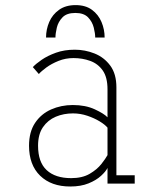

<svg xmlns="http://www.w3.org/2000/svg" viewBox="-20 -702 590 734"><path d="M248.5 11Q176 11 133.5 -30.2Q91 -71.5 91 -145Q91 -197.5 114 -232Q137 -266.5 175.2 -283.5Q213.5 -300.5 258.5 -300.5Q307 -300.5 342.5 -284Q378 -267.5 391 -253.5V-360.5Q391 -406.5 372.8 -432.5Q354.5 -458.5 324.8 -469.2Q295 -480 261 -480Q230.5 -480 203.8 -469.2Q177 -458.5 157.2 -444Q137.5 -429.5 128.5 -419L105.5 -445.5Q117 -458 139.5 -473.5Q162 -489 194 -500.5Q226 -512 266 -512Q305 -512 341.5 -497.5Q378 -483 401.5 -451.2Q425 -419.5 425 -368V-32H495V0H391V-60Q384.5 -46.5 366.2 -29.8Q348 -13 318.5 -1Q289 11 248.5 11ZM252 -21Q294.5 -21 322.8 -37.5Q351 -54 367.5 -75Q384 -96 391 -109V-214Q381.5 -225.5 361 -238Q340.5 -250.5 313.8 -259.5Q287 -268.5 259 -268.5Q223.5 -268.5 193.2 -255.8Q163 -243 144.2 -215.8Q125.5 -188.5 125.5 -145Q125.5 -82 158.5 -51.5Q191.5 -21 252 -21ZM269 -682.5Q307 -682.5 331.5 -664.5Q356 -646.5 368 -618Q380 -589.5 380 -558.5H344Q344 -574 338.5 -596.2Q333 -618.5 316.8 -635.5Q300.5 -652.5 268 -652.5Q235 -652.5 218.8 -635.5Q202.5 -618.5 197.2 -596.2Q192 -574 192 -558.5H156Q156 -589.5 168.2 -618Q180.5 -646.5 205.8 -664.5Q231 -682.5 269 -682.5Z"/></svg>

Font: Trispace SemiCondensed Thin
Style: Regular
Weight: 100
Width: 4
Designer: Tyler Finck
Foundry: Etcetera Type Company
Version: Version 1.210; ttfautohint (v1.8.3)